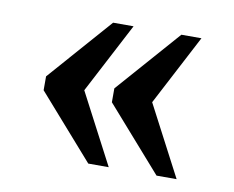

<svg xmlns="http://www.w3.org/2000/svg" viewBox="-53 -529 630 518"><g transform="rotate(10 262.5 -270.0)"><path d="M405 -77H460L359 -270L460 -463H405L252 -289V-251ZM218 -77H274L173 -270L274 -463H218L65 -289V-251Z"/></g></svg>

Font: Noto Serif Devanagari Medium
Style: Regular
Weight: 500
Designer: Universal Thirst, Indian Type Foundry and the Monotype Design Team
Foundry: Monotype Imaging Inc.
Version: Version 2.004